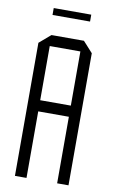

<svg xmlns="http://www.w3.org/2000/svg" viewBox="-93 -883 550 932"><g transform="rotate(10 182.0 -417.5)"><path d="M50 0V-656L106 -704H107V0ZM107 -328V-383H258V-328ZM258 0V-650H314V0ZM107 -650V-704H266L314 -651V-650ZM94 -801V-835H279V-801Z"/></g></svg>

Font: Foldit Thin Light
Style: Regular
Weight: 300
Version: Version 1.003